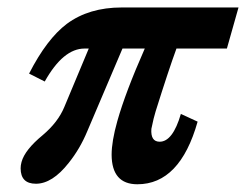

<svg xmlns="http://www.w3.org/2000/svg" viewBox="-20 -469 652 509"><path d="M459.5 -167 503.9 -146.5Q457 19.5 344.2 19.5Q276.4 19.5 275.9 -58.6Q275.9 -94.2 291 -147.9Q312.5 -224.1 363.8 -340.3H304.7L211.4 -121.1Q191.9 -74.2 162.1 -37.1Q118.7 18.1 75.2 18.1Q34.7 18.1 34.7 -22.9Q34.7 -30.8 37.1 -39.6Q45.9 -71.8 93.3 -110.8Q133.8 -145 150.4 -185.1L215.3 -340.3H204.1Q147.5 -340.3 98.6 -252.9L57.1 -273.9Q104 -365.7 157.2 -405.8Q215.8 -449.2 302.7 -449.2H612.3L581.5 -340.3H447.8Q427.2 -284.2 392.6 -173.8Q387.7 -158.7 381.3 -127.4Q378.9 -93.3 403.3 -93.3Q438 -93.3 459.5 -167Z"/></svg>

Font: Accordance
Style: Bold-Italic
Weight: 700
Italic angle: -11°
Version: Version 1.2 (build January 31, 2020) Miklal Software Solutio